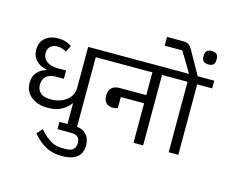

<svg xmlns="http://www.w3.org/2000/svg" viewBox="-156 -1171 1939 1656"><g transform="rotate(15 814.0 -343.5)"><path d="M502 -193H498Q473 -156 423.5 -128Q374 -100 299 -100Q248 -100 210 -113.5Q172 -127 146 -150Q120 -173 107 -203Q94 -233 94 -267Q94 -323 124 -360.5Q154 -398 205 -410V-416Q148 -427 111.5 -464Q75 -501 75 -561Q75 -589 84.5 -614.5Q94 -640 114 -659.5Q134 -679 164.5 -690.5Q195 -702 237 -702Q275 -702 306 -691Q337 -680 356 -666L328 -609Q309 -620 289.5 -626.5Q270 -633 247 -633Q206 -633 183.5 -611Q161 -589 161 -552Q161 -507 196.5 -479.5Q232 -452 299 -452H371V-378H302Q241 -378 212.5 -349.5Q184 -321 184 -276Q184 -232 213.5 -204.5Q243 -177 306 -177Q350 -177 386 -189Q422 -201 448 -222Q474 -243 488 -271Q502 -299 502 -332V-698H722V-629H588V0H502Z M524 270Q487 270 454 263.5Q421 257 389.5 241.5Q358 226 327 201Q296 176 263 138L308 89Q337 122 362.5 143.5Q388 165 412 178.5Q436 192 459.5 197.5Q483 203 508 203H545Q631 203 631 126Q631 56 555 56H430V-9H563Q633 -9 669 29Q705 67 705 127Q705 160 695 186Q685 212 663.5 231Q642 250 607.5 260Q573 270 524 270Z M844 -246Q802 -246 781 -269.5Q760 -293 760 -334Q760 -378 785 -402Q810 -426 858 -426H1094V-629H682V-698H1314V-629H1180V0H1094V-353H886V-255Q869 -246 844 -246Z M1408 -629H1274V-698H1403L1374 -747L1294 -879H1137V-957H1281Q1313 -957 1331 -944.5Q1349 -932 1365 -903L1480 -698H1628V-629H1494V0H1408ZM1542 -820Q1512 -820 1498 -834Q1484 -848 1484 -872V-888Q1484 -911 1498 -925.5Q1512 -940 1542 -940Q1573 -940 1586.5 -925.5Q1600 -911 1600 -888V-872Q1600 -848 1586.5 -834Q1573 -820 1542 -820Z"/></g></svg>

Font: IBM Plex Sans Devanagari Text
Style: Regular
Weight: 450
Designer: Mike Abbink, Paul van der Laan, Pieter van Rosmalen, Erin McLaughlin
Foundry: Bold Monday
Version: Version 1.1